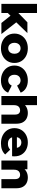

<svg xmlns="http://www.w3.org/2000/svg" viewBox="1585 -2367 791 4001"><g transform="rotate(90 1980.5 -366.5)"><path d="M219 -100 224 -327 445 -542H670L425 -289L328 -211ZM61 0V-742H251V0ZM459 0 293 -208 411 -354 689 0Z M986 9Q897 9 828 -27Q759 -63 719.5 -126.5Q680 -190 680 -272Q680 -354 719.5 -417Q759 -480 828 -515.5Q897 -551 986 -551Q1075 -551 1144.5 -515.5Q1214 -480 1253 -417Q1292 -354 1292 -272Q1292 -190 1253 -126.5Q1214 -63 1144.5 -27Q1075 9 986 9ZM986 -142Q1019 -142 1044.5 -157Q1070 -172 1085 -201.5Q1100 -231 1100 -272Q1100 -313 1085 -341.5Q1070 -370 1044.5 -385Q1019 -400 986 -400Q954 -400 928.5 -385Q903 -370 887.5 -341.5Q872 -313 872 -272Q872 -231 887.5 -201.5Q903 -172 928.5 -157Q954 -142 986 -142Z M1657 9Q1567 9 1496.5 -27Q1426 -63 1386 -126.5Q1346 -190 1346 -272Q1346 -354 1386 -417Q1426 -480 1496.5 -515.5Q1567 -551 1657 -551Q1749 -551 1816 -512Q1883 -473 1911 -402L1764 -327Q1745 -365 1717 -382.5Q1689 -400 1656 -400Q1623 -400 1596 -385Q1569 -370 1553.5 -341.5Q1538 -313 1538 -272Q1538 -230 1553.5 -201Q1569 -172 1596 -157Q1623 -142 1656 -142Q1689 -142 1717 -159.5Q1745 -177 1764 -215L1911 -140Q1883 -69 1816 -30Q1749 9 1657 9Z M1981 0V-742H2171V-388L2127 -433Q2158 -492 2212 -521.5Q2266 -551 2334 -551Q2397 -551 2448 -525.5Q2499 -500 2528.5 -447Q2558 -394 2558 -310V0H2368V-279Q2368 -337 2344.5 -363.5Q2321 -390 2279 -390Q2249 -390 2224 -376.5Q2199 -363 2185 -335Q2171 -307 2171 -262V0Z M2968 9Q2872 9 2800.5 -27.5Q2729 -64 2689.5 -127.5Q2650 -191 2650 -272Q2650 -353 2688.5 -416.5Q2727 -480 2795 -515.5Q2863 -551 2948 -551Q3028 -551 3094 -518.5Q3160 -486 3199 -423Q3238 -360 3238 -270Q3238 -260 3237 -247Q3236 -234 3235 -223H2806V-323H3134L3062 -295Q3063 -332 3048.5 -359Q3034 -386 3008.5 -401Q2983 -416 2949 -416Q2915 -416 2889.5 -401Q2864 -386 2850 -358.5Q2836 -331 2836 -294V-265Q2836 -225 2852.5 -196Q2869 -167 2900 -151.5Q2931 -136 2974 -136Q3014 -136 3042.5 -147.5Q3071 -159 3099 -183L3199 -79Q3160 -36 3103 -13.5Q3046 9 2968 9Z M3326 0V-542H3507V-388L3472 -433Q3503 -492 3557 -521.5Q3611 -551 3679 -551Q3742 -551 3793 -525.5Q3844 -500 3873.5 -447Q3903 -394 3903 -310V0H3713V-279Q3713 -337 3689.5 -363.5Q3666 -390 3624 -390Q3594 -390 3569 -376.5Q3544 -363 3530 -335Q3516 -307 3516 -262V0Z"/></g></svg>

Font: Montserrat Thin ExtraBold
Style: Regular
Weight: 800
Version: Version 9.000